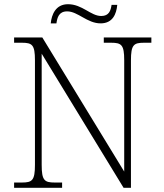

<svg xmlns="http://www.w3.org/2000/svg" viewBox="-20 -892 778 912"><path d="M458 -781C515 -781 533 -825 537 -869H510C506 -842 498 -816 461 -816C411 -816 371 -872 303 -872C244 -872 225 -822 221 -781H248C252 -808 259 -838 299 -838C350 -838 394 -781 458 -781ZM47 0H275V-25H240C191 -25 178 -35 178 -109V-637L567 0H602V-605C602 -679 615 -689 664 -689H699V-714H473V-689H508C557 -689 570 -679 570 -606V-77L181 -714H47V-689H84C133 -689 146 -679 146 -606V-109C146 -35 133 -25 84 -25H47Z"/></svg>

Font: Noto Serif Gurmukhi ExtraLight
Style: Regular
Weight: 200
Designer: Vaibhav Singh and the Monotype Design Team
Foundry: Monotype Imaging Inc.
Version: Version 2.004